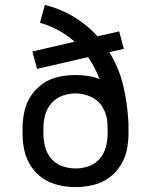

<svg xmlns="http://www.w3.org/2000/svg" viewBox="-20 -755 616 783"><path d="M288 8Q323 8 357.5 0Q392 -8 421 -27.5Q450 -47 469.5 -77Q489 -107 496.5 -141Q504 -175 504 -210V-231Q504 -240 504 -249Q504 -258 503 -266Q499 -339 481.5 -410Q464 -481 426 -542L485 -556L466 -627L378 -607Q335 -654 280 -687Q225 -720 163 -735L143 -662Q222 -640 284 -585L112 -545L131 -474L339 -522Q368 -481 386 -432Q363 -442 338 -445.5Q313 -449 288 -449Q253 -449 218.5 -441.5Q184 -434 155 -414Q126 -394 106.5 -364.5Q87 -335 79.5 -300.5Q72 -266 72 -231V-210Q72 -175 79.5 -141Q87 -107 106.5 -77Q126 -47 155 -27.5Q184 -8 218.5 0Q253 8 288 8ZM288 -68Q261 -68 234.5 -77Q208 -86 189.5 -107.5Q171 -129 164 -156Q157 -183 157 -210V-231Q157 -259 164 -285.5Q171 -312 189.5 -333.5Q208 -355 234.5 -364.5Q261 -374 288 -374Q321 -374 351.5 -360Q382 -346 399 -316.5Q416 -287 418 -254Q419 -237 419 -221V-210Q419 -183 412 -156Q405 -129 386.5 -107.5Q368 -86 342 -77Q316 -68 288 -68Z"/></svg>

Font: Iosevka Sparkle
Style: Regular
Weight: 400
Designer: Belleve Invis
Foundry: Belleve Invis
Version: Version 4.5.0; ttfautohint (v1.8.3)